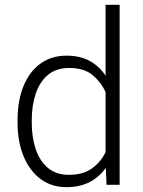

<svg xmlns="http://www.w3.org/2000/svg" viewBox="-20 -770 596 800"><path d="M53.2 -258.8V-269Q53.2 -351.1 78.1 -411.6Q103 -472.2 148.7 -505.1Q194.3 -538.1 257.3 -538.1Q313.5 -538.1 353.8 -516.1Q394 -494.1 419.9 -454.6V-750H478.5V0H423.8L420.9 -70.8Q395 -33.2 354 -11.7Q313 9.8 256.3 9.8Q194.3 9.8 148.7 -24.4Q103 -58.6 78.1 -119.4Q53.2 -180.2 53.2 -258.8ZM112.3 -269V-258.8Q112.3 -197.8 128.9 -148.4Q145.5 -99.1 179.7 -70.3Q213.9 -41.5 267.1 -41.5Q326.2 -41.5 363.3 -68.4Q400.4 -95.2 419.9 -136.2V-385.7Q402.8 -425.3 367.2 -456.1Q331.5 -486.8 268.1 -486.8Q214.4 -486.8 179.9 -458Q145.5 -429.2 128.9 -379.9Q112.3 -330.6 112.3 -269Z"/></svg>

Font: Vazirmatn UI FD ExtraLight
Style: Regular
Weight: 200
Designer: Saber Rastikerdar
Foundry: Saber Rastikerdar
Version: Version 33.003